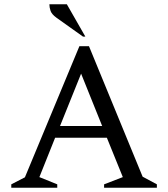

<svg xmlns="http://www.w3.org/2000/svg" viewBox="-20 -882 790 902"><path d="M33 0V-16L97 -49L353 -665H398L650 -52L717 -16V0H469V-16L557 -50L482 -235H239L165 -50L249 -16V0ZM262 -290H460L361 -536ZM370 -710 245 -799Q223 -815 217.5 -831Q212 -847 212 -862H294L381 -710Z"/></svg>

Font: Spectral SC
Style: Regular
Weight: 400
Designer: Jean-Baptiste Levee
Foundry: Production Type
Version: Version 2.001